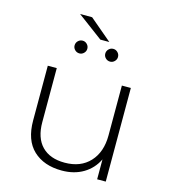

<svg xmlns="http://www.w3.org/2000/svg" viewBox="-122 -933 913 1034"><g transform="rotate(15 334.5 -416.0)"><path d="M318 4Q218 4 159 -51.5Q100 -107 100 -217V-522H150V-221Q150 -133 195 -87Q240 -41 322 -41Q411 -41 462 -96Q513 -151 513 -244V-522H563V0H515V-111Q489 -57 438 -26.5Q387 4 318 4ZM247 -630Q232 -630 221.5 -640.5Q211 -651 211 -665Q211 -680 221.5 -690.5Q232 -701 247 -701Q261 -701 271.5 -690.5Q282 -680 282 -665Q282 -651 271.5 -640.5Q261 -630 247 -630ZM418 -630Q403 -630 392.5 -640.5Q382 -651 382 -665Q382 -680 392.5 -690.5Q403 -701 418 -701Q432 -701 442.5 -690.5Q453 -680 453 -665Q453 -651 442.5 -640.5Q432 -630 418 -630ZM337 -731 196 -836H263L387 -731Z"/></g></svg>

Font: Montserrat Light
Style: Regular
Weight: 300
Designer: Julieta Ulanovsky
Foundry: Julieta Ulanovsky
Version: Version 9.000; ttfautohint (v1.8.4.7-5d5b)